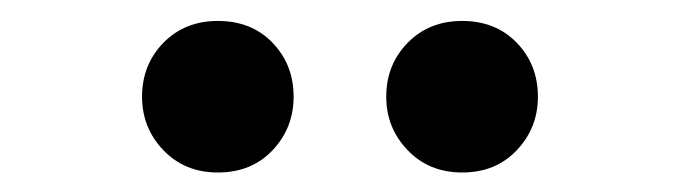

<svg xmlns="http://www.w3.org/2000/svg" viewBox="-20 -820 666 188"><path d="M193.3 -651.1Q160.9 -651.1 140 -672.9Q119.1 -694.7 119.1 -725.3Q119.1 -756.7 140 -778.1Q160.9 -799.5 193.3 -799.5Q226.3 -799.5 246.9 -778.1Q267.5 -756.7 267.5 -725.3Q267.5 -694.7 246.9 -672.9Q226.3 -651.1 193.3 -651.1ZM432.5 -651.1Q400.1 -651.1 379.2 -672.9Q358.2 -694.7 358.2 -725.3Q358.2 -756.7 379.2 -778.1Q400.1 -799.5 432.5 -799.5Q465.4 -799.5 486 -778.1Q506.7 -756.7 506.7 -725.3Q506.7 -694.7 486 -672.9Q465.4 -651.1 432.5 -651.1Z"/></svg>

Font: Noto Sans JP
Style: Regular
Weight: 100
Designer: Ryoko NISHIZUKA 西塚涼子 (kana, bopomofo & ideographs); Paul D. Hunt (Latin, Greek & Cyrillic); Sandoll Communications 산돌커뮤니
Foundry: Adobe
Version: Version 2.004;hotconv 1.0.118;makeotfexe 2.5.65603